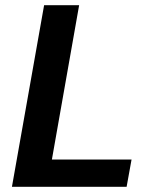

<svg xmlns="http://www.w3.org/2000/svg" viewBox="-20 -720 603 740"><path d="M26 0 150 -700H285L180 -105H487L468 0Z"/></svg>

Font: DM Sans 12pt
Style: Bold Italic
Weight: 700
Italic angle: -10°
Version: Version 4.004;gftools[0.9.30]